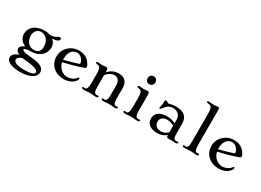

<svg xmlns="http://www.w3.org/2000/svg" viewBox="-26 -1807 4135 3040"><g transform="rotate(30 2041.0 -287.0)"><path d="M122.1 -49.3C122.1 -19.5 143.6 8.8 190.4 28.8C111.8 52.2 75.7 95.2 75.7 136.7C75.7 197.8 144.5 258.8 333 258.8C508.8 258.8 615.7 195.3 615.7 104C615.7 29.3 549.3 -18.6 365.7 -31.2C224.1 -41 204.6 -62.5 204.6 -79.1C204.6 -95.7 252 -109.4 327.6 -109.4C472.2 -109.4 569.8 -199.7 573.7 -321.3C575.2 -372.1 552.7 -419.4 510.3 -453.6C588.4 -454.6 634.3 -479 634.3 -509.8C634.3 -522.9 627 -533.7 608.4 -533.7C591.8 -533.7 581.5 -526.4 568.4 -517.6C547.9 -504.4 520 -487.3 452.1 -486.3C422.4 -497.6 387.7 -503.9 349.1 -503.9C193.8 -503.9 91.3 -424.3 86.9 -304.2C84.5 -233.9 124 -165 205.6 -131.3C150.9 -114.3 122.1 -80.6 122.1 -49.3ZM350.6 -152.8C257.3 -152.8 191.4 -221.7 195.3 -340.3C197.3 -408.7 246.6 -459 312.5 -459C387.2 -459 467.3 -396 463.4 -264.6C460.4 -187.5 413.6 -152.8 350.6 -152.8ZM177.2 119.6C177.2 92.3 208.5 62.5 259.3 48.3C275.4 51.3 293 53.7 312.5 55.2C510.3 68.4 555.7 108.9 555.7 139.2C555.7 178.7 488.8 197.3 373 197.3C232.9 197.3 177.2 164.6 177.2 119.6Z M711.4 -246.6C711.4 -85 835.4 11.7 986.8 11.7C1068.4 11.7 1141.6 -17.1 1185.1 -75.7C1200.7 -97.2 1203.1 -111.8 1203.1 -117.7C1203.1 -125 1197.8 -130.4 1190.4 -130.4C1180.7 -130.4 1176.3 -125 1166.5 -111.3C1139.2 -71.8 1069.8 -44.9 1022 -44.9C937.5 -44.9 857.4 -105 834.5 -208.5C940.9 -233.9 1040 -255.9 1189.5 -310.1C1209.5 -317.4 1211.9 -328.1 1211.9 -339.4C1211.9 -350.6 1207.5 -360.4 1199.2 -375C1173.8 -420.9 1117.2 -503.9 983.9 -503.9C821.8 -503.9 711.4 -379.9 711.4 -246.6ZM828.6 -249.5C828.1 -255.9 828.1 -262.7 828.1 -269.5C828.1 -398.4 892.6 -459 970.7 -459C1047.9 -459 1095.2 -372.6 1095.2 -336.9C1095.2 -331.1 1093.8 -325.7 1083.5 -322.3C1013.7 -297.9 924.3 -273.4 828.6 -249.5Z M1309.6 -22C1309.6 -12.2 1316.9 0 1356 0C1369.6 0 1380.4 -1.5 1393.6 -3.4C1403.3 -4.9 1436.5 -7.3 1456.5 -7.3C1476.1 -7.3 1505.4 -4.9 1520.5 -3.4C1532.2 -2.4 1541.5 0 1560.5 0C1600.1 0 1608.9 -10.7 1608.9 -22C1608.9 -31.2 1603 -35.6 1593.3 -35.6C1588.9 -35.6 1584.5 -34.7 1580.6 -33.7C1576.7 -32.7 1573.2 -32.2 1569.3 -32.2C1551.3 -32.2 1535.2 -39.1 1526.4 -57.6C1515.6 -80.1 1512.7 -106.4 1512.7 -169.9V-363.3C1546.9 -407.7 1599.1 -446.3 1658.7 -446.3C1742.7 -446.3 1760.7 -369.6 1760.7 -310.5V-169.9C1760.7 -113.3 1759.8 -80.6 1749.5 -57.6C1740.7 -38.1 1726.6 -32.2 1710.4 -32.2C1706.1 -32.2 1701.2 -32.7 1697.3 -33.7C1693.8 -34.2 1689 -35.6 1685.1 -35.6C1675.3 -35.6 1668.9 -31.2 1668.9 -22C1668.9 -12.2 1676.3 0 1717.8 0C1729.5 0 1738.8 -1 1756.3 -3.4C1772 -5.4 1800.8 -7.3 1819.8 -7.3C1841.3 -7.3 1861.3 -5.9 1877.4 -3.4C1887.2 -2 1903.8 0 1916 0C1951.2 0 1960.4 -12.2 1960.4 -22.5C1960.4 -30.8 1954.1 -35.6 1945.3 -35.6C1941.4 -35.6 1936.5 -34.7 1932.1 -33.7C1927.7 -32.7 1923.8 -32.2 1919.9 -32.2C1906.2 -32.2 1890.1 -40 1883.8 -57.6C1875 -81.1 1870.6 -106.4 1870.6 -169.9V-329.1C1870.6 -406.7 1842.3 -503.9 1702.6 -503.9C1620.6 -503.9 1564 -470.7 1512.7 -414.6V-433.1C1512.7 -488.3 1498 -492.7 1476.6 -492.7C1463.4 -492.7 1451.2 -491.2 1439.5 -489.7C1427.2 -488.3 1415.5 -486.8 1403.3 -486.8C1383.8 -486.8 1377 -488.8 1365.2 -490.2C1354 -491.7 1339.8 -492.7 1332.5 -492.7C1309.1 -492.7 1303.2 -482.9 1303.2 -475.1C1303.2 -463.4 1315.4 -460.4 1326.2 -459C1349.6 -455.6 1368.7 -452.1 1381.3 -435.5C1396 -416.5 1402.8 -380.4 1402.8 -312V-169.9C1402.8 -113.3 1397 -80.6 1388.2 -57.6C1381.3 -39.6 1363.8 -32.2 1349.6 -32.2C1345.7 -32.2 1341.3 -33.2 1336.9 -34.2C1333 -35.2 1329.1 -35.6 1325.7 -35.6C1316.4 -35.6 1309.6 -31.2 1309.6 -22Z M2204.1 -596.2C2247.1 -596.2 2275.4 -632.3 2275.4 -666.5C2275.4 -704.6 2252.9 -741.2 2205.1 -741.2C2162.1 -741.2 2133.3 -709.5 2133.3 -668C2133.3 -633.3 2153.8 -596.2 2204.1 -596.2ZM2066.9 -22C2066.9 -12.2 2074.2 0 2113.3 0C2127 0 2137.7 -1.5 2150.9 -3.4C2160.6 -4.9 2193.8 -7.3 2213.9 -7.3C2233.4 -7.3 2262.7 -4.9 2277.8 -3.4C2289.6 -2.4 2298.8 0 2317.9 0C2357.4 0 2366.2 -10.7 2366.2 -22C2366.2 -31.2 2360.4 -35.6 2350.6 -35.6C2346.2 -35.6 2341.8 -34.7 2337.9 -33.7C2334 -32.7 2330.6 -32.2 2326.7 -32.2C2308.6 -32.2 2292.5 -39.1 2283.7 -57.6C2272.9 -80.1 2270 -106.4 2270 -169.9V-433.1C2270 -488.3 2255.4 -492.7 2233.9 -492.7C2220.7 -492.7 2208.5 -491.2 2196.8 -489.7C2184.6 -488.3 2172.9 -486.8 2160.6 -486.8C2141.1 -486.8 2134.3 -488.8 2122.6 -490.2C2111.3 -491.7 2097.2 -492.7 2089.8 -492.7C2066.4 -492.7 2060.5 -482.9 2060.5 -475.1C2060.5 -463.4 2072.8 -460.4 2083.5 -459C2106.9 -455.6 2126 -452.1 2138.7 -435.5C2153.3 -416.5 2160.2 -380.4 2160.2 -312V-169.9C2160.2 -113.3 2154.3 -80.6 2145.5 -57.6C2138.7 -39.6 2121.1 -32.2 2106.9 -32.2C2103 -32.2 2098.6 -33.2 2094.2 -34.2C2090.3 -35.2 2086.4 -35.6 2083 -35.6C2073.7 -35.6 2066.9 -31.2 2066.9 -22Z M2499 -143.1C2499 -48.8 2566.4 11.7 2702.6 11.7C2762.7 11.7 2824.2 -11.7 2860.8 -49.8C2863.8 -10.3 2876 0 2892.6 0C2902.8 0 2912.6 -0.5 2921.4 -1.5C2929.7 -2 2939 -2.9 2947.3 -2.9C2959.5 -2.9 2971.7 -2 2982.9 -1C2996.1 0 3008.8 1.5 3022 1.5C3057.6 1.5 3067.4 -10.3 3067.4 -21.5C3067.4 -28.3 3061 -34.2 3051.8 -34.2C3046.9 -34.2 3042.5 -32.7 3038.1 -31.7C3033.2 -30.8 3028.8 -30.3 3024.4 -30.3C3006.8 -30.3 2985.8 -37.1 2978 -56.2C2969.2 -78.1 2967.8 -105 2967.8 -168.5V-308.1C2967.8 -416 2927.2 -503.9 2736.3 -503.9C2711.4 -503.9 2655.3 -494.1 2639.6 -487.8C2630.9 -484.4 2625.5 -482.9 2619.1 -482.9C2612.8 -482.9 2603 -492.7 2593.8 -497.6C2582 -503.4 2572.8 -507.3 2563.5 -507.3C2557.1 -507.3 2547.9 -503.9 2547.9 -485.8C2547.9 -448.2 2544.4 -409.7 2534.7 -380.4C2531.2 -370.6 2529.3 -362.8 2529.3 -355.5C2529.3 -349.6 2532.7 -343.8 2541 -343.8C2549.3 -343.8 2555.2 -346.7 2575.7 -374C2618.2 -432.1 2663.1 -460 2716.3 -460C2800.8 -460 2860.4 -415 2860.4 -319.8V-261.2C2814.5 -286.1 2759.8 -298.3 2707.5 -298.3C2597.7 -298.3 2499 -255.4 2499 -143.1ZM2612.8 -153.8C2612.8 -205.6 2653.3 -252 2736.3 -252C2780.3 -252 2828.6 -235.8 2860.4 -216.3V-100.1C2832 -63 2781.7 -42 2736.8 -42C2655.8 -42 2612.8 -85.9 2612.8 -153.8Z M3152.8 -22C3152.8 -12.2 3160.2 0 3201.7 0C3213.4 0 3222.7 -1 3240.2 -3.4C3255.9 -5.4 3284.7 -7.3 3303.7 -7.3C3325.2 -7.3 3345.2 -5.9 3361.3 -3.4C3371.1 -2 3387.7 0 3399.9 0C3435.1 0 3444.3 -12.2 3444.3 -22.5C3444.3 -30.8 3438 -35.6 3429.2 -35.6C3425.3 -35.6 3420.4 -34.7 3416 -33.7C3411.6 -32.7 3407.7 -32.2 3403.8 -32.2C3390.1 -32.2 3374 -40 3367.7 -57.6C3358.9 -81.1 3354.5 -106.4 3354.5 -169.9V-771.5C3354.5 -826.2 3351.1 -831.5 3326.2 -831.5C3317.4 -831.5 3307.6 -829.6 3296.9 -828.1C3283.7 -826.2 3268.6 -824.7 3252 -824.7C3234.9 -824.7 3216.8 -826.2 3204.6 -827.6C3190.9 -829.1 3177.7 -830.6 3164.1 -830.6C3144.5 -830.6 3135.7 -823.2 3135.7 -815.4C3135.7 -803.7 3148.4 -800.3 3161.1 -799.3C3190.9 -796.9 3212.4 -787.1 3222.2 -775.9C3237.3 -757.3 3244.6 -715.8 3244.6 -649.4V-169.9C3244.6 -113.3 3243.7 -80.6 3233.4 -57.6C3224.6 -38.1 3210.4 -32.2 3194.3 -32.2C3189.9 -32.2 3185.1 -32.7 3181.2 -33.7C3177.7 -34.2 3172.9 -35.6 3168.9 -35.6C3159.2 -35.6 3152.8 -31.2 3152.8 -22Z M3544.4 -246.6C3544.4 -85 3668.5 11.7 3819.8 11.7C3901.4 11.7 3974.6 -17.1 4018.1 -75.7C4033.7 -97.2 4036.1 -111.8 4036.1 -117.7C4036.1 -125 4030.8 -130.4 4023.4 -130.4C4013.7 -130.4 4009.3 -125 3999.5 -111.3C3972.2 -71.8 3902.8 -44.9 3855 -44.9C3770.5 -44.9 3690.4 -105 3667.5 -208.5C3773.9 -233.9 3873 -255.9 4022.5 -310.1C4042.5 -317.4 4044.9 -328.1 4044.9 -339.4C4044.9 -350.6 4040.5 -360.4 4032.2 -375C4006.8 -420.9 3950.2 -503.9 3816.9 -503.9C3654.8 -503.9 3544.4 -379.9 3544.4 -246.6ZM3661.6 -249.5C3661.1 -255.9 3661.1 -262.7 3661.1 -269.5C3661.1 -398.4 3725.6 -459 3803.7 -459C3880.9 -459 3928.2 -372.6 3928.2 -336.9C3928.2 -331.1 3926.8 -325.7 3916.5 -322.3C3846.7 -297.9 3757.3 -273.4 3661.6 -249.5Z"/></g></svg>

Font: Stoke
Style: Light
Weight: 300
Designer: Nicole Fally
Foundry: Nicole Fally
Version: Version 1.001